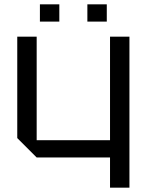

<svg xmlns="http://www.w3.org/2000/svg" viewBox="-20 -870 680 890"><path d="M580 -700V0H490V-140H150L60 -230V-700H150V-220H490V-700ZM165 -770V-850H255V-770ZM385 -770V-850H475V-770Z"/></svg>

Font: Tektur
Style: Regular
Weight: 400
Designer: Adam Jagosz
Foundry: Adam Jagosz
Version: Version 1.005;gftools[0.9.30]